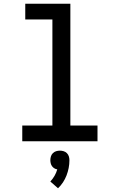

<svg xmlns="http://www.w3.org/2000/svg" viewBox="-20 -755 640 1026"><path d="M99 0V-84H260V-651H115V-735H356V-84H501V0ZM290 251 249 215Q262 201 271.5 184.5Q281 168 286 150Q278 149 270.5 144.5Q263 140 258 133Q253 126 251 117.5Q249 109 249 101Q249 91 252 81Q255 71 262.5 63.5Q270 56 280 53Q290 50 300 50Q310 50 320 53Q330 56 337.5 63.5Q345 71 348 81Q351 91 351 101Q351 122 347 142.5Q343 163 335.5 182.5Q328 202 316.5 219.5Q305 237 290 251Z"/></svg>

Font: Iosevka Fixed Medium Extended
Style: Regular
Weight: 500
Width: 7
Monospace: yes
Designer: Belleve Invis
Foundry: Belleve Invis
Version: Version 24.1.1; ttfautohint (v1.8.4)